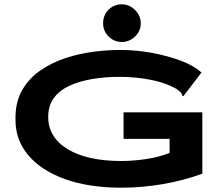

<svg xmlns="http://www.w3.org/2000/svg" viewBox="-20 -862 1040 892"><path d="M544 10Q395 10 284.5 -29Q174 -68 113 -139Q52 -210 52 -304Q50 -385 82 -441.5Q114 -498 168 -535Q222 -572 287 -593Q352 -614 417.5 -622Q483 -630 538 -630Q612 -630 685.5 -616.5Q759 -603 820 -580Q881 -557 916 -525L838 -423L832 -415L826 -419Q825 -427 820 -432.5Q815 -438 801 -448Q752 -477 681.5 -491Q611 -505 536 -505Q469 -505 409 -495Q349 -485 302.5 -463.5Q256 -442 230 -406.5Q204 -371 204 -319Q204 -224 294.5 -169Q385 -114 544 -114Q598 -114 659 -123Q720 -132 768 -152V-217H554V-340H920V-55Q832 -23 735.5 -6.5Q639 10 544 10ZM546 -667Q510 -667 484.5 -692.5Q459 -718 459 -754Q459 -791 484 -816.5Q509 -842 546 -842Q581 -842 607.5 -815.5Q634 -789 634 -754Q634 -718 607.5 -692.5Q581 -667 546 -667Z"/></svg>

Font: Inconsolata UltraExpanded Black
Style: Regular
Weight: 900
Width: 9
Monospace: yes
Designer: Raph Levien, Cyreal, Brenton Simpson
Foundry: Raph Levien, Cyreal, Google
Version: Version 3.001; ttfautohint (v1.8.2.53-6de2)